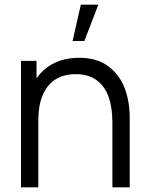

<svg xmlns="http://www.w3.org/2000/svg" viewBox="-20 -800 634 820"><path d="M460 -275.7Q460 -340 444.2 -385.3Q428.3 -430.7 393.4 -457Q358.5 -483.3 303.3 -483.3Q251.7 -483.3 216.1 -460.2Q180.5 -437.2 162.1 -393.2Q143.7 -349.3 143.7 -288L91.7 -299.7Q91.7 -380.7 120.2 -437.9Q148.7 -495.2 199.6 -524.2Q250.5 -553.3 317.7 -553.3Q394.7 -553.3 443.1 -516.5Q491.5 -479.7 512.8 -422.8Q534 -366 534 -297V0H460ZM69.7 -540H136V-407H143.7V0H69.7ZM290 -625H340.3L400 -780H325.2Z"/></svg>

Font: Tap Sans
Style: Regular
Weight: 400
Designer: Tap Payments
Foundry: Tap Payments
Version: Version 1.001;Glyphs 3.1.2 (3151)